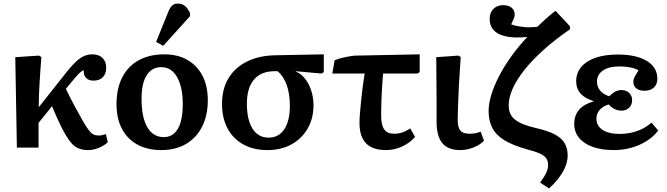

<svg xmlns="http://www.w3.org/2000/svg" viewBox="-20 -831 3757 1081"><path d="M477 14Q446 14 423.5 5Q401 -4 382 -25.5Q363 -47 342 -85Q332 -102 319 -129Q306 -156 293.5 -184.5Q281 -213 273 -233L197 -139V0H75L66 -509L199 -518L213 -510Q210 -471 207.5 -436Q205 -401 203 -367Q201 -333 199.5 -298.5Q198 -264 198 -227L357 -428Q387 -465 410 -486Q433 -507 454.5 -516Q476 -525 501 -525Q537 -525 557.5 -504.5Q578 -484 578 -450Q578 -416 559 -396.5Q540 -377 506 -377Q479 -377 464 -393Q449 -409 452 -435Q447 -435 438.5 -429Q430 -423 419.5 -412Q409 -401 396 -385L351 -331Q361 -310 374 -284Q387 -258 405.5 -224Q424 -190 451 -142Q469 -112 481.5 -96Q494 -80 506.5 -74Q519 -68 536 -68Q545 -68 555 -70Q565 -72 576 -76L587 -30Q573 -17 554.5 -7Q536 3 516 8.5Q496 14 477 14Z M888 14Q810 14 753.5 -17Q697 -48 666.5 -106Q636 -164 636 -244Q636 -332 668 -395Q700 -458 760.5 -491.5Q821 -525 905 -525Q981 -525 1035.5 -493.5Q1090 -462 1120 -404.5Q1150 -347 1150 -267Q1150 -181 1118 -118Q1086 -55 1027.5 -20.5Q969 14 888 14ZM902 -59Q954 -59 981.5 -106Q1009 -153 1009 -245Q1009 -311 994 -357.5Q979 -404 952.5 -428.5Q926 -453 889 -453Q835 -453 806 -407.5Q777 -362 777 -275Q777 -170 809.5 -114.5Q842 -59 902 -59ZM899 -573 859 -595 926 -761Q937 -789 949.5 -800Q962 -811 982 -811Q1004 -811 1020.5 -798Q1037 -785 1050 -757V-740Z M1486 14Q1407 14 1349.5 -18Q1292 -50 1261 -108Q1230 -166 1230 -246Q1230 -331 1267 -391.5Q1304 -452 1372.5 -485.5Q1441 -519 1536 -520L1803 -525V-425L1790 -417L1645 -430V-428Q1675 -417 1697.5 -388Q1720 -359 1732.5 -320.5Q1745 -282 1745 -238Q1745 -164 1712 -107Q1679 -50 1621 -18Q1563 14 1486 14ZM1491 -56Q1549 -56 1580.5 -103Q1612 -150 1612 -236Q1612 -303 1594 -353Q1576 -403 1543 -430H1525Q1450 -430 1410 -383Q1370 -336 1370 -246Q1370 -186 1384.5 -143.5Q1399 -101 1426 -78.5Q1453 -56 1491 -56Z M2154 14Q2078 14 2041 -24Q2004 -62 2004 -140Q2004 -160 2006.5 -192Q2009 -224 2013 -262.5Q2017 -301 2022 -341Q2027 -381 2033 -417H1851L1864 -492Q1876 -497 1891.5 -501.5Q1907 -506 1924.5 -509.5Q1942 -513 1958 -515.5Q1974 -518 1985 -518L2343 -525V-425L2330 -417H2137Q2135 -398 2133.5 -375Q2132 -352 2130.5 -327Q2129 -302 2128 -276.5Q2127 -251 2126.5 -226Q2126 -201 2126 -179Q2126 -126 2143.5 -102Q2161 -78 2199 -78Q2224 -78 2246 -85.5Q2268 -93 2290 -108L2317 -60Q2286 -25 2242.5 -5.5Q2199 14 2154 14Z M2570 14Q2503 14 2470.5 -25Q2438 -64 2438 -146Q2438 -168 2438 -198Q2438 -228 2438 -263.5Q2438 -299 2437.5 -335Q2437 -371 2437 -405Q2437 -439 2436.5 -466Q2436 -493 2436 -509L2561 -518L2574 -510Q2572 -474 2569 -434Q2566 -394 2564 -353.5Q2562 -313 2560.5 -275Q2559 -237 2558 -206.5Q2557 -176 2557 -157Q2557 -113 2572 -95.5Q2587 -78 2625 -78Q2645 -78 2660 -81.5Q2675 -85 2686 -90L2705 -39Q2690 -23 2668 -11Q2646 1 2621.5 7.5Q2597 14 2570 14Z M3071 230 3021 197Q3046 163 3056 140.5Q3066 118 3066 98Q3066 76 3056 61Q3046 46 3020.5 34Q2995 22 2948 10Q2869 -12 2821.5 -40.5Q2774 -69 2752.5 -109.5Q2731 -150 2731 -206Q2731 -248 2746.5 -298.5Q2762 -349 2791 -404.5Q2820 -460 2860 -515.5Q2900 -571 2949 -623Q2930 -621 2914 -620.5Q2898 -620 2878 -620Q2807 -624 2772 -650Q2737 -676 2737 -725Q2737 -760 2758 -781Q2779 -802 2813 -802Q2843 -802 2860.5 -787.5Q2878 -773 2878 -748Q2878 -739 2873 -726.5Q2868 -714 2858 -694Q2872 -688 2897.5 -683.5Q2923 -679 2952 -677Q2966 -677 2980 -678Q2994 -679 3005 -680Q3023 -697 3039.5 -712.5Q3056 -728 3073 -742.5Q3090 -757 3108 -770L3189 -683V-666Q3106 -609 3042 -551.5Q2978 -494 2934 -439Q2890 -384 2867 -333Q2844 -282 2844 -238Q2844 -213 2852 -193.5Q2860 -174 2878 -159Q2896 -144 2925.5 -132Q2955 -120 2998 -110Q3064 -95 3103 -74.5Q3142 -54 3159 -25Q3176 4 3176 45Q3176 89 3149 136.5Q3122 184 3071 230Z M3435 14Q3367 14 3317 -4Q3267 -22 3240 -55Q3213 -88 3213 -134Q3213 -181 3240.5 -213Q3268 -245 3322 -260V-262Q3274 -276 3249 -304Q3224 -332 3224 -373Q3224 -420 3252.5 -454Q3281 -488 3333.5 -506Q3386 -524 3460 -524Q3562 -524 3621.5 -488Q3681 -452 3681 -388Q3681 -356 3661.5 -338Q3642 -320 3608 -320Q3579 -320 3562.5 -333.5Q3546 -347 3546 -370Q3546 -378 3548.5 -386.5Q3551 -395 3558 -407Q3565 -419 3575 -435Q3557 -446 3529 -451.5Q3501 -457 3466 -457Q3408 -457 3374.5 -434Q3341 -411 3341 -371Q3341 -342 3359.5 -320.5Q3378 -299 3410 -289Q3428 -307 3444.5 -315.5Q3461 -324 3479 -324Q3505 -324 3522 -308Q3539 -292 3539 -267Q3539 -241 3522 -224.5Q3505 -208 3479 -208Q3459 -208 3440.5 -217Q3422 -226 3407 -243Q3374 -233 3356 -212Q3338 -191 3338 -163Q3338 -123 3372.5 -100Q3407 -77 3469 -77Q3504 -77 3536.5 -84.5Q3569 -92 3597 -106Q3625 -120 3648 -141L3686 -96Q3660 -62 3621.5 -37.5Q3583 -13 3535.5 0.5Q3488 14 3435 14Z"/></svg>

Font: Literata 18pt SemiBold
Style: Regular
Weight: 600
Designer: Latin by Veronika Burian and Jose Scaglione. Greek by Irene Vlachou. Cyrillic by Vera Evstafieva.
Foundry: TypeTogether
Version: Version 3.103;gftools[0.9.29]